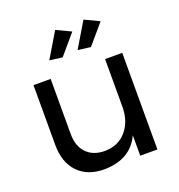

<svg xmlns="http://www.w3.org/2000/svg" viewBox="-136 -872 921 988"><g transform="rotate(-20 324.5 -377.5)"><path d="M355 -720 263 -612 193 -621 275 -758ZM418 -612 348 -621 430 -758 510 -720ZM465 -529H559V0H465V-112Q413 1 269 3Q177 3 125 -51.5Q73 -106 73 -202V-529H167V-227Q167 -160 203.5 -122.5Q240 -85 304 -85Q378 -86 421.5 -137.5Q465 -189 465 -269Z"/></g></svg>

Font: Montserrat arm
Style: Regular
Weight: 400
Designer: Julieta Ulanovsky
Foundry: Julieta Ulanovsky
Version: Version 6.000;PS 006.000;hotconv 1.0.88;makeotf.lib2.5.64775